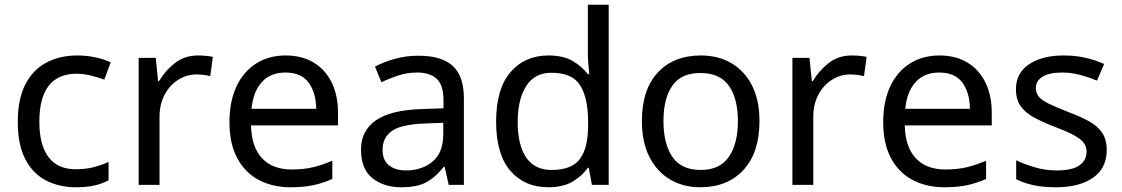

<svg xmlns="http://www.w3.org/2000/svg" viewBox="-20 -780 4734 810"><path d="M300 10Q229 10 173.5 -19Q118 -48 86.5 -109Q55 -170 55 -265Q55 -364 88 -426Q121 -488 177.5 -517Q234 -546 306 -546Q347 -546 385 -537.5Q423 -529 447 -517L420 -444Q396 -453 364 -461Q332 -469 304 -469Q146 -469 146 -266Q146 -169 184.5 -117.5Q223 -66 299 -66Q343 -66 376.5 -75Q410 -84 438 -97V-19Q411 -5 378.5 2.5Q346 10 300 10Z M815 -546Q830 -546 847.5 -544.5Q865 -543 878 -540L867 -459Q854 -462 838.5 -464Q823 -466 809 -466Q768 -466 732 -443.5Q696 -421 674.5 -380.5Q653 -340 653 -286V0H565V-536H637L647 -438H651Q677 -482 718 -514Q759 -546 815 -546Z M1185 -546Q1254 -546 1303.5 -516Q1353 -486 1379.5 -431.5Q1406 -377 1406 -304V-251H1039Q1041 -160 1085.5 -112.5Q1130 -65 1210 -65Q1261 -65 1300.5 -74.5Q1340 -84 1382 -102V-25Q1341 -7 1301 1.5Q1261 10 1206 10Q1130 10 1071.5 -21Q1013 -52 980.5 -113.5Q948 -175 948 -264Q948 -352 977.5 -415Q1007 -478 1060.5 -512Q1114 -546 1185 -546ZM1184 -474Q1121 -474 1084.5 -433.5Q1048 -393 1041 -321H1314Q1313 -389 1282 -431.5Q1251 -474 1184 -474Z M1745 -545Q1843 -545 1890 -502Q1937 -459 1937 -365V0H1873L1856 -76H1852Q1817 -32 1778.5 -11Q1740 10 1672 10Q1599 10 1551 -28.5Q1503 -67 1503 -149Q1503 -229 1566 -272.5Q1629 -316 1760 -320L1851 -323V-355Q1851 -422 1822 -448Q1793 -474 1740 -474Q1698 -474 1660 -461.5Q1622 -449 1589 -433L1562 -499Q1597 -518 1645 -531.5Q1693 -545 1745 -545ZM1771 -259Q1671 -255 1632.5 -227Q1594 -199 1594 -148Q1594 -103 1621.5 -82Q1649 -61 1692 -61Q1760 -61 1805 -98.5Q1850 -136 1850 -214V-262Z M2293 10Q2193 10 2133 -59.5Q2073 -129 2073 -267Q2073 -405 2133.5 -475.5Q2194 -546 2294 -546Q2356 -546 2395.5 -523Q2435 -500 2460 -467H2466Q2465 -480 2462.5 -505.5Q2460 -531 2460 -546V-760H2548V0H2477L2464 -72H2460Q2436 -38 2396 -14Q2356 10 2293 10ZM2307 -63Q2392 -63 2426.5 -109.5Q2461 -156 2461 -250V-266Q2461 -366 2428 -419.5Q2395 -473 2306 -473Q2235 -473 2199.5 -416.5Q2164 -360 2164 -265Q2164 -169 2199.5 -116Q2235 -63 2307 -63Z M3184 -269Q3184 -136 3116.5 -63Q3049 10 2934 10Q2863 10 2807.5 -22.5Q2752 -55 2720 -117.5Q2688 -180 2688 -269Q2688 -402 2755 -474Q2822 -546 2937 -546Q3010 -546 3065.5 -513.5Q3121 -481 3152.5 -419.5Q3184 -358 3184 -269ZM2779 -269Q2779 -174 2816.5 -118.5Q2854 -63 2936 -63Q3017 -63 3055 -118.5Q3093 -174 3093 -269Q3093 -364 3055 -418Q3017 -472 2935 -472Q2853 -472 2816 -418Q2779 -364 2779 -269Z M3573 -546Q3588 -546 3605.5 -544.5Q3623 -543 3636 -540L3625 -459Q3612 -462 3596.5 -464Q3581 -466 3567 -466Q3526 -466 3490 -443.5Q3454 -421 3432.5 -380.5Q3411 -340 3411 -286V0H3323V-536H3395L3405 -438H3409Q3435 -482 3476 -514Q3517 -546 3573 -546Z M3943 -546Q4012 -546 4061.5 -516Q4111 -486 4137.5 -431.5Q4164 -377 4164 -304V-251H3797Q3799 -160 3843.5 -112.5Q3888 -65 3968 -65Q4019 -65 4058.5 -74.5Q4098 -84 4140 -102V-25Q4099 -7 4059 1.5Q4019 10 3964 10Q3888 10 3829.5 -21Q3771 -52 3738.5 -113.5Q3706 -175 3706 -264Q3706 -352 3735.5 -415Q3765 -478 3818.5 -512Q3872 -546 3943 -546ZM3942 -474Q3879 -474 3842.5 -433.5Q3806 -393 3799 -321H4072Q4071 -389 4040 -431.5Q4009 -474 3942 -474Z M4649 -148Q4649 -70 4591 -30Q4533 10 4435 10Q4379 10 4338.5 1Q4298 -8 4267 -24V-104Q4299 -88 4344.5 -74.5Q4390 -61 4437 -61Q4504 -61 4534 -82.5Q4564 -104 4564 -140Q4564 -160 4553 -176Q4542 -192 4513.5 -208Q4485 -224 4432 -244Q4380 -264 4343 -284Q4306 -304 4286 -332Q4266 -360 4266 -404Q4266 -472 4321.5 -509Q4377 -546 4467 -546Q4516 -546 4558.5 -536.5Q4601 -527 4638 -510L4608 -440Q4574 -454 4537 -464Q4500 -474 4461 -474Q4407 -474 4378.5 -456.5Q4350 -439 4350 -409Q4350 -387 4363 -371.5Q4376 -356 4406.5 -341.5Q4437 -327 4488 -307Q4539 -288 4575 -268Q4611 -248 4630 -219.5Q4649 -191 4649 -148Z"/></svg>

Font: Noto Sans Mayan Numerals
Style: Regular
Weight: 400
Designer: Monotype Design Team
Foundry: Monotype Imaging Inc.
Version: Version 2.001; ttfautohint (v1.8.4.7-5d5b)